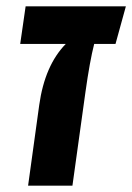

<svg xmlns="http://www.w3.org/2000/svg" viewBox="-20 -587 418 607"><path d="M377.9 -566.9 345.2 -448.2H277.8Q263.7 -393.1 250 -294.9L209 0H68.8L104 -254.9Q121.6 -380.4 188 -448.2H43.9L61 -566.9Z"/></svg>

Font: FiraGO SemiBold
Style: Italic
Weight: 600
Italic angle: -8°
Designer: bBox Type GmbH
Foundry: bBox Type GmbH
Version: Version 1.001;PS 001.001;hotconv 1.0.88;makeotf.lib2.5.64775